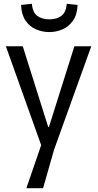

<svg xmlns="http://www.w3.org/2000/svg" viewBox="-20 -826 519 1012"><path d="M119 166 197 -61 11 -582H100L234 -157H238L372 -582H461L265 -37L207 166ZM240 -657Q203 -657 169.5 -671.5Q136 -686 114.5 -717.5Q93 -749 91 -800L148 -806Q152 -760 177 -742Q202 -724 240 -724Q278 -724 303 -742Q328 -760 332 -806L389 -800Q387 -749 365 -717.5Q343 -686 310 -671.5Q277 -657 240 -657Z"/></svg>

Font: Ruda
Style: Regular
Weight: 400
Designer: Mariela Monsalve and Angelina Sanchez
Foundry: Mariela Monsalve and Angelina Sanchez
Version: Version 2.000